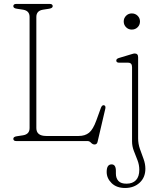

<svg xmlns="http://www.w3.org/2000/svg" viewBox="-20 -720 818 980"><path d="M231 -675.5 199 -670.5Q165.5 -665 165.5 -633.5V-66.5Q165.5 -26 216 -26H382Q414 -26 434.5 -42.5Q455 -59 472 -106L495 -169.5Q500.5 -184 510 -183Q521 -181 517.5 -165L478 4Q475 17.5 462.5 17.5Q453 17.5 444.8 8.8Q436.5 0 427.5 0H63.5Q48 0 48 -11.5Q48 -22 65.5 -24.5L98 -29.5Q131 -35 131 -66.5V-633.5Q131 -665 98 -670.5L65.5 -675.5Q48 -678 48 -688.5Q48 -700 63.5 -700H233.5Q249 -700 249 -688.5Q249 -678.5 231 -675.5ZM652.5 -569Q635.5 -569 623.5 -581Q611.5 -593 611.5 -610.5Q611.5 -627.5 623.5 -639.5Q635.5 -651.5 652.5 -651.5Q670.5 -651.5 682.5 -639.5Q694.5 -627.5 694.5 -610.5Q694.5 -593 682.5 -581Q670.5 -569 652.5 -569ZM685 -14Q685 14 694.2 40.2Q703.5 66.5 712.8 91.5Q722 116.5 722 141.5Q722 185.5 692.8 212.5Q663.5 239.5 618.5 239.5Q575 239.5 549.8 214.8Q524.5 190 524.5 157.5Q524.5 119 549.5 119Q571.5 119 571.5 152.5V166Q571.5 190 584.8 204Q598 218 626.5 217.5Q657 217.5 674 199.5Q691 181.5 691 146.5Q691 121.5 681.8 97.8Q672.5 74 663.2 50.2Q654 26.5 654 2V-377.5Q654 -400 634 -400H589Q573.5 -400 573.5 -411Q573.5 -420.5 588.5 -424.5L640 -440Q649 -442.5 656 -444.8Q663 -447 667.5 -447Q685 -447 685 -428Z"/></svg>

Font: Fraunces 72pt S100 Thin
Style: Regular
Weight: 100
Version: Version 1.000; ttfautohint (v1.8.3)